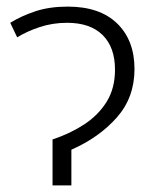

<svg xmlns="http://www.w3.org/2000/svg" viewBox="-20 -561 454 581"><path d="M185 -541Q282 -541 334.5 -490Q387 -439 387 -352Q387 -266 333.5 -205.5Q280 -145 196 -108V0H139V-139Q193 -157 235.5 -185Q278 -213 303 -253.5Q328 -294 328 -350Q328 -418 290.5 -455Q253 -492 183 -492Q139 -492 100 -479Q61 -466 32 -448L11 -492Q45 -513 87.5 -527Q130 -541 185 -541Z"/></svg>

Font: Noto Sans Light
Style: Regular
Weight: 300
Designer: Monotype Design Team
Foundry: Monotype Imaging Inc.
Version: Version 2.007